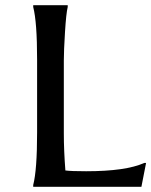

<svg xmlns="http://www.w3.org/2000/svg" viewBox="-20 -720 583 740"><path d="M108 0V-7Q123 -65 123 -210V-490Q123 -635 108 -693V-700H241V-693Q235 -669 230.5 -596.5Q226 -524 226 -487V-206Q226 -140 232 -63Q254 -60 312 -60Q465 -60 536 -92H543L525 0Z"/></svg>

Font: Asul
Style: Regular
Weight: 400
Designer: Mariela Monsalve
Foundry: Mariela Monsalve
Version: Version 1.002